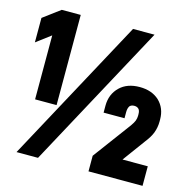

<svg xmlns="http://www.w3.org/2000/svg" viewBox="-107 -815 932 940"><g transform="rotate(15 359.5 -345.0)"><path d="M5.9 -522V-646L91.8 -710H188V-252.9H79.1V-577.1ZM562 -710 167 20H58.1L453.1 -710ZM565.9 -252Q578.1 -269.5 582 -279.8Q586.9 -293 586.9 -305.2V-313Q586.9 -332 579.1 -339.8Q570.8 -348.1 557.1 -348.1Q542.5 -348.1 534.2 -339.8Q525.9 -328.1 525.9 -308.1V-276.9H419.9V-312Q419.9 -370.6 459 -408.2Q496.1 -443.8 559.1 -443.8Q620.6 -443.8 658.2 -409.2Q695.8 -373 695.8 -315.9V-305.2Q695.8 -275.4 685.1 -247.1Q675.3 -222.2 652.8 -193.8L568.8 -79.1H696.8V20H422.9V-59.1Z"/></g></svg>

Font: D-DIN-PRO SemiBold
Style: Bold
Weight: 600
Designer: datto
Foundry: CyberFei
Version: Version 1.000;hotconv 1.0.109;makeotfexe 2.5.65596